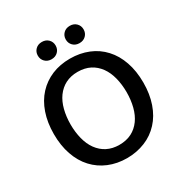

<svg xmlns="http://www.w3.org/2000/svg" viewBox="-204 -1047 1156 1214"><g transform="rotate(-30 374.5 -440.0)"><path d="M430.2 -785.2Q412.1 -803.2 412.1 -830.1Q412.1 -856.9 430.2 -875Q448.2 -893.1 477.1 -893.1Q505.9 -893.1 523.9 -875Q542 -856.9 542 -830.1Q542 -803.2 523.9 -785.2Q505.9 -767.1 477.1 -767.1Q448.2 -767.1 430.2 -785.2ZM226.1 -785.2Q208 -803.2 208 -830.1Q208 -856.9 226.1 -875Q244.1 -893.1 272.9 -893.1Q301.8 -893.1 319.8 -875Q337.9 -856.9 337.9 -830.1Q337.9 -803.2 319.8 -785.2Q301.8 -767.1 272.9 -767.1Q244.1 -767.1 226.1 -785.2ZM71.3 -501.5Q94.7 -569.3 138.2 -616.2Q181.6 -663.1 241.2 -688Q301.3 -712.9 374 -712.9Q446.3 -712.9 507.3 -688Q567.4 -663.6 610.8 -616.2Q654.3 -569.3 677.7 -501.5Q701.2 -434.1 701.2 -350.1Q701.2 -266.1 677.7 -198.7Q654.3 -130.9 610.8 -84Q567.4 -36.6 507.3 -12.2Q445.3 13.2 374 13.2Q302.2 13.2 241.2 -12.2Q181.6 -37.1 138.2 -84Q94.7 -130.9 71.3 -198.7Q47.9 -266.1 47.9 -350.1Q47.9 -434.1 71.3 -501.5ZM182.6 -244.1Q195.3 -194.8 220.7 -159.7Q247.6 -123 284.7 -104Q323.7 -84 374 -84Q425.3 -84 464.4 -104Q501.5 -123 528.3 -159.7Q553.7 -194.8 566.4 -244.1Q579.1 -293.9 579.1 -350.1Q579.1 -406.2 566.4 -456.1Q553.7 -505.4 528.3 -540.5Q501.5 -577.1 464.4 -596.2Q425.3 -616.2 374 -616.2Q323.7 -616.2 284.7 -596.2Q247.6 -577.1 220.7 -540.5Q195.3 -505.4 182.6 -456.1Q169.9 -406.2 169.9 -350.1Q169.9 -293.9 182.6 -244.1Z"/></g></svg>

Font: Post Grotesk Medium
Style: Medium
Weight: 500
Version: Version 1.0